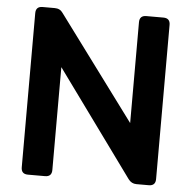

<svg xmlns="http://www.w3.org/2000/svg" viewBox="-53 -798 846 850"><g transform="rotate(5 370.5 -372.5)"><path d="M102 0Q72 0 72 -30V-715Q72 -745 102 -745H156Q180 -745 192 -727L533 -267V-715Q533 -745 563 -745H639Q669 -745 669 -715V-30Q669 0 639 0H584Q562 0 548 -19L208 -487V-30Q208 0 178 0Z"/></g></svg>

Font: Pitagon Sans Text
Style: Bold
Weight: 700
Designer: Travis Tran
Foundry: Pitagon
Version: Version 1.001; ttfautohint (v1.8.4.7-5d5b);gftools[0.9.26]